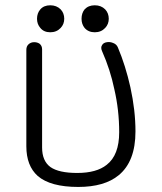

<svg xmlns="http://www.w3.org/2000/svg" viewBox="-20 -701 623 737"><path d="M81.1 -139.6Q81.1 -64.5 125 -25.4Q173.8 16.6 280.3 16.6Q380.9 16.6 435.5 -28.3Q500 -81.1 500 -196.3Q500 -277.3 480.5 -366.2Q461.9 -449.2 432.6 -518.6Q427.7 -531.2 414.1 -536.1Q402.3 -541 390.6 -539.1Q377 -537.1 372.1 -528.3Q365.2 -518.6 372.1 -503.9Q403.3 -433.6 418.9 -358.4Q437.5 -278.3 437.5 -193.4Q437.5 -105.5 389.6 -68.4Q350.6 -37.1 276.4 -37.1Q206.1 -37.1 173.8 -59.6Q141.6 -83 141.6 -134.8V-511.7Q141.6 -525.4 131.8 -533.2Q123 -539.1 111.3 -539.1Q98.6 -539.1 89.8 -531.2Q81.1 -523.4 81.1 -509.8ZM172.9 -680.7Q148.4 -680.7 134.8 -665Q122.1 -650.4 122.1 -628.9Q122.1 -608.4 134.8 -593.8Q148.4 -577.1 172.9 -577.1Q197.3 -577.1 212.9 -593.8Q226.6 -608.4 226.6 -628.9Q226.6 -650.4 212.9 -665Q197.3 -680.7 172.9 -680.7ZM343.8 -680.7Q319.3 -680.7 304.7 -665Q293 -650.4 293 -628.9Q293 -608.4 304.7 -593.8Q319.3 -577.1 343.8 -577.1Q368.2 -577.1 383.8 -593.8Q397.5 -608.4 397.5 -628.9Q397.5 -650.4 383.8 -665Q368.2 -680.7 343.8 -680.7Z"/></svg>

Font: Gulim
Style: Regular
Weight: 400
Version: Version 2.21